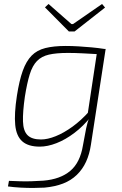

<svg xmlns="http://www.w3.org/2000/svg" viewBox="-20 -725 611 965"><path d="M470 -479H511L437 2Q430 50 412.5 88Q395 126 366 154Q337 182 297 197.5Q257 213 204 218Q185 219 152 219.5Q119 220 83.5 218Q48 216 20 212L25 184Q52 185 80 186Q108 187 137.5 186Q167 185 198 183Q283 176 333 134Q383 92 397 5Q406 -46 413 -80Q420 -114 429 -133L419 -141ZM310 -494Q342 -494 374.5 -492Q407 -490 440 -487Q473 -484 505 -479L487 -452Q433 -455 395 -457Q357 -459 321 -459Q263 -459 226 -450.5Q189 -442 166 -418.5Q143 -395 129.5 -351.5Q116 -308 105 -239Q94 -162 95.5 -114.5Q97 -67 118.5 -45.5Q140 -24 186 -24Q219 -24 260 -40.5Q301 -57 344.5 -88.5Q388 -120 429 -166L437 -139Q399 -91 354 -57Q309 -23 264 -5.5Q219 12 180 12Q122 12 92 -14.5Q62 -41 56.5 -97Q51 -153 65 -244Q77 -321 94.5 -369.5Q112 -418 139 -445.5Q166 -473 208 -483.5Q250 -494 310 -494ZM493 -705 508 -687 355 -567H326L206 -688L224 -705L339 -604H347Z"/></svg>

Font: Exo 2 ExtraLight
Style: Italic
Weight: 250
Italic angle: -8°
Designer: Natanael Gama
Foundry: Natanael Gama
Version: Version 2.010